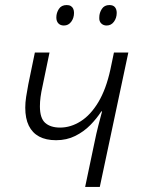

<svg xmlns="http://www.w3.org/2000/svg" viewBox="-20 -740 564 760"><path d="M354 -176Q361 -211 369 -242Q377 -273 384 -299H381Q363 -271 337.5 -245Q312 -219 278 -202Q244 -185 202 -185Q162 -185 135 -199.5Q108 -214 94 -242.5Q80 -271 80 -314Q80 -334 83.5 -357Q87 -380 92 -406L118 -532H176L149 -402Q143 -375 140.5 -356Q138 -337 138 -319Q138 -272 159 -253.5Q180 -235 218 -235Q260 -235 299.5 -260Q339 -285 369.5 -336Q400 -387 417 -465L431 -532H488L375 0H317ZM402 -639Q389 -639 380.5 -647.5Q372 -656 373 -671Q373 -689 383 -704.5Q393 -720 413 -720Q428 -720 435 -711.5Q442 -703 442 -689Q442 -669 431 -654Q420 -639 402 -639ZM233 -639Q219 -639 211 -647.5Q203 -656 203 -671Q203 -689 213 -704.5Q223 -720 244 -720Q254 -720 260.5 -716Q267 -712 270 -705Q273 -698 273 -689Q273 -669 262 -654Q251 -639 233 -639Z"/></svg>

Font: Noto Sans Display Light
Style: Italic
Weight: 300
Italic angle: -12°
Designer: Monotype Design Team
Foundry: Monotype Imaging Inc.
Version: Version 2.003